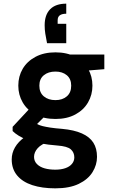

<svg xmlns="http://www.w3.org/2000/svg" viewBox="-20 -797 636 1049"><path d="M282 232Q210 232 156.5 214.5Q103 197 73.5 161.5Q44 126 44 74Q44 39 62 8Q80 -23 115 -48Q150 -73 201 -92L251 -25Q206 -10 186 12.5Q166 35 166 60Q166 83 181.5 99Q197 115 223 122.5Q249 130 282 130Q313 130 336.5 122Q360 114 373 98.5Q386 83 386 63Q386 36 367 19Q348 2 293 -2Q242 -6 202.5 -13.5Q163 -21 133.5 -31.5Q104 -42 83 -55Q62 -68 49 -81V-104L156 -219L252 -189L127 -64L166 -130Q176 -123 186.5 -117.5Q197 -112 213 -108Q229 -104 254.5 -100Q280 -96 319 -93Q385 -87 427.5 -68Q470 -49 490 -17.5Q510 14 510 60Q510 104 485.5 143.5Q461 183 410.5 207.5Q360 232 282 232ZM283 -147Q219 -147 173.5 -171.5Q128 -196 104 -237.5Q80 -279 80 -329Q80 -380 104 -421Q128 -462 174 -486.5Q220 -511 283 -511Q346 -511 391.5 -486.5Q437 -462 461 -421Q485 -380 485 -329Q485 -279 461 -237.5Q437 -196 391.5 -171.5Q346 -147 283 -147ZM283 -250Q321 -250 345 -270.5Q369 -291 369 -329Q369 -366 345 -386Q321 -406 283 -406Q244 -406 219.5 -386Q195 -366 195 -329Q195 -291 219.5 -270.5Q244 -250 283 -250ZM365 -404 342 -499H550V-419ZM342 -777V-722Q319 -722 307 -713.5Q295 -705 295 -686V-667H342V-561H237Q231 -591 227.5 -613Q224 -635 224 -659Q224 -716 254 -746.5Q284 -777 342 -777Z"/></svg>

Font: DM Sans 20pt
Style: Bold
Weight: 700
Version: Version 4.004;gftools[0.9.30]